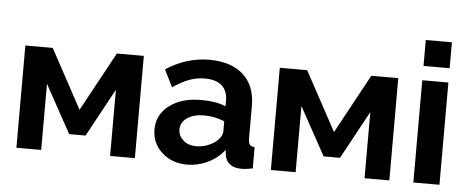

<svg xmlns="http://www.w3.org/2000/svg" viewBox="-50 -850 2388 980"><g transform="rotate(5 1144.5 -360.0)"><path d="M61 0V-523.9H201.2L365.2 -221.2L529.8 -523.9H668V0H541V-338.9L407.2 -92.8H323.2L188 -338.9V0Z M754.9 -154.8Q754.9 -231 817.4 -278.1Q879.9 -325.2 980 -325.2Q1055.2 -325.2 1106 -304.2V-332Q1106 -382.3 1076.4 -409.2Q1046.9 -436 988.8 -436Q946.8 -436 908.7 -421.6Q870.6 -407.2 825.2 -377L781.7 -464.8Q886.7 -533.2 1002.9 -533.2Q1115.2 -533.2 1177.5 -477.1Q1239.7 -420.9 1239.7 -316.9V-149.9Q1239.7 -128.4 1247.1 -119.4Q1254.4 -110.4 1272 -108.9V0Q1238.3 6.8 1214.8 6.8Q1176.3 6.8 1155 -10Q1133.8 -26.9 1128.9 -55.2L1126 -82Q1092.3 -38.6 1041.3 -14.4Q990.2 9.8 937 9.8Q858.4 9.8 806.6 -37.1Q754.9 -84 754.9 -154.8ZM1081.1 -127.9Q1106 -152.8 1106 -173.8V-227.1Q1054.7 -248 1001 -248Q948.2 -248 915 -225.3Q881.8 -202.6 881.8 -166Q881.8 -134.3 907.2 -111.1Q932.6 -87.9 975.1 -87.9Q1004.9 -87.9 1033.4 -98.9Q1062 -109.9 1081.1 -127.9Z M1364.7 0V-523.9H1504.9L1668.9 -221.2L1833.5 -523.9H1971.7V0H1844.7V-338.9L1710.9 -92.8H1627L1491.7 -338.9V0Z M2094.7 -597.2V-730H2228.5V-597.2ZM2094.7 0V-523.9H2228.5V0Z"/></g></svg>

Font: Rawline
Style: Bold
Weight: 700
Designer: Matt McInerney, Pablo Impallari, Rodrigo Fuenzalida
Foundry: Matt McInerney, Pablo Impallari, Rodrigo Fuenzalida
Version: Version 4.020;PS 004.020;hotconv 1.0.88;makeotf.lib2.5.64775